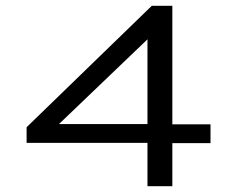

<svg xmlns="http://www.w3.org/2000/svg" viewBox="-20 -644 790 664"><path d="M490 0V-150H72V-204L505 -624H576V-214H708V-149H576V0ZM184 -215H490V-508Z"/></svg>

Font: Inconsolata ExtraExpanded
Style: Regular
Weight: 400
Width: 8
Monospace: yes
Designer: Raph Levien, Cyreal, Brenton Simpson
Foundry: Raph Levien, Cyreal, Google
Version: Version 3.001; ttfautohint (v1.8.2.53-6de2)